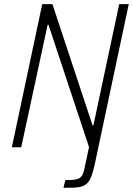

<svg xmlns="http://www.w3.org/2000/svg" viewBox="-20 -708 639 923"><path d="M285 195 294 158Q329 158 347 154Q365 150 373 138Q381 126 386 102L408 -1L213 -589H209L82 0H37L183 -688H232L425 -105H429L553 -688H599L434 89Q427 119 419.5 139Q412 159 401.5 170.5Q391 182 375.5 187.5Q360 193 338 194Q316 195 285 195Z"/></svg>

Font: Saira SemiCondensed ExtraLight
Style: Italic
Weight: 250
Width: 4
Italic angle: -12°
Designer: Hector Gatti with collaboration of the Omnibus-Type team
Foundry: Omnibus-Type
Version: Version 1.101